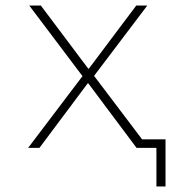

<svg xmlns="http://www.w3.org/2000/svg" viewBox="-20 -536 640 696"><path d="M547 0H475L300 -234H298L123 0H82L279 -260L86 -516H128L300 -287H302L474 -516H514L321 -261L495 -31H580V140H547Z"/></svg>

Font: IBM Plex Mono ExtLt
Style: Regular
Weight: 200
Monospace: yes
Designer: Mike Abbink, Paul van der Laan, Pieter van Rosmalen
Foundry: Bold Monday
Version: Version 2.3